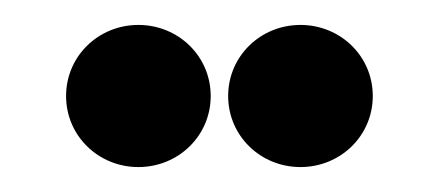

<svg xmlns="http://www.w3.org/2000/svg" viewBox="-20 -711 349 154"><path d="M33 -634C33 -602 59 -577 91 -577C123 -577 149 -602 149 -634C149 -666 123 -691 91 -691C59 -691 33 -666 33 -634ZM163 -634C163 -602 189 -577 221 -577C253 -577 279 -602 279 -634C279 -666 253 -691 221 -691C189 -691 163 -666 163 -634Z"/></svg>

Font: Charger Sport
Style: SeBdExt
Weight: 600
Designer: Jasper
Foundry: Cannot Into Space Fonts
Version: Version 1.1